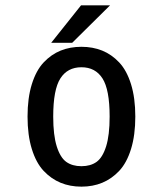

<svg xmlns="http://www.w3.org/2000/svg" viewBox="-20 -687 610 718"><path d="M171.5 -527 283 -667H391.5L250 -527ZM362.2 -3.5Q327 11 284.5 11Q242 11 206.8 -3.5Q171.5 -18 143.2 -48Q115 -78 99 -129.8Q83 -181.5 83 -251Q83 -320.5 99 -372Q115 -423.5 143.2 -453.5Q171.5 -483.5 206.8 -497.8Q242 -512 284.5 -512Q327 -512 362.2 -497.8Q397.5 -483.5 425.8 -453.5Q454 -423.5 470 -372Q486 -320.5 486 -251Q486 -181.5 470 -129.8Q454 -78 425.8 -48Q397.5 -18 362.2 -3.5ZM390 -251Q390 -352 363.2 -393.8Q336.5 -435.5 284.5 -435.5Q232.5 -435.5 205.8 -393.8Q179 -352 179 -251Q179 -181.5 192.2 -139.5Q205.5 -97.5 228 -81.5Q250.5 -65.5 284.5 -65.5Q318.5 -65.5 341 -81.5Q363.5 -97.5 376.8 -139.5Q390 -181.5 390 -251Z"/></svg>

Font: League Mono Narrow
Style: Regular
Weight: 400
Width: 3
Designer: Tyler Finck
Foundry: The League of Moveable Type / Tyler Finck
Version: Version 2.210